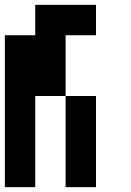

<svg xmlns="http://www.w3.org/2000/svg" viewBox="-20 -645 540 790"><path d="M375 -625V-500H250V-250H125V125H0V-500H125V-625ZM375 -250V125H250V-250Z"/></svg>

Font: Bytesized
Style: Regular
Weight: 400
Monospace: yes
Designer: baltdev
Version: Version 1.000